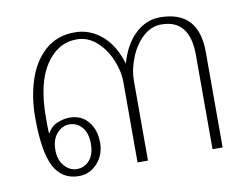

<svg xmlns="http://www.w3.org/2000/svg" viewBox="-56 -495 745 580"><g transform="rotate(-10 317.0 -205.0)"><path d="M43 -188Q43 -248 60 -301Q77 -354 113.5 -387Q150 -420 205 -420Q251 -420 287.5 -389Q324 -358 341 -300Q357 -357 390.5 -388.5Q424 -420 466 -420Q585 -420 585 -293V0H554V-289Q554 -398 467 -398Q435 -398 409.5 -374Q384 -350 370 -314Q356 -278 356 -246V0H324V-246Q324 -280 309 -315.5Q294 -351 267.5 -374.5Q241 -398 207 -398Q149 -398 112 -342.5Q75 -287 75 -181V-157Q75 -141 76 -132Q89 -154 108.5 -161.5Q128 -169 145 -169Q181 -169 202 -143.5Q223 -118 223 -79Q223 -41 199.5 -15.5Q176 10 143 10Q92 10 67.5 -35.5Q43 -81 43 -188ZM195 -80Q195 -113 179.5 -131Q164 -149 141 -149Q119 -149 102.5 -130.5Q86 -112 86 -80Q86 -49 102.5 -30.5Q119 -12 141 -12Q164 -12 179.5 -30Q195 -48 195 -80Z"/></g></svg>

Font: Taviraj Thin
Style: Regular
Weight: 250
Designer: Katatrad Team
Foundry: CadsonDemak
Version: Version 1.001